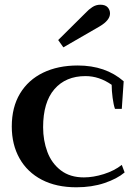

<svg xmlns="http://www.w3.org/2000/svg" viewBox="-20 -785 570 815"><path d="M227 -615 347 -734Q356 -744 371.5 -754.5Q387 -765 406 -765Q427 -765 437 -754Q447 -743 447 -728Q447 -699 403 -673L249 -584ZM30 -248Q30 -330 65 -388Q100 -446 163 -476.5Q226 -507 310 -507Q428 -507 505 -440L497 -323H468Q462 -340 458 -370Q454 -400 454 -425Q401 -462 343 -462Q259 -462 211 -406.5Q163 -351 163 -245Q163 -189 181 -140.5Q199 -92 238 -62Q277 -32 336 -32Q376 -32 420.5 -46Q465 -60 497 -85L509 -53Q477 -26 423.5 -8Q370 10 304 10Q219 10 157.5 -22Q96 -54 63 -112.5Q30 -171 30 -248Z"/></svg>

Font: Trirong SemiBold
Style: Regular
Weight: 600
Designer: Katatrad Team
Foundry: CadsonDemak
Version: Version 1.001